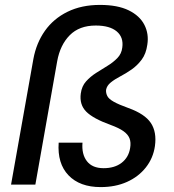

<svg xmlns="http://www.w3.org/2000/svg" viewBox="-20 -752 707 782"><path d="M390 10Q305 10 259 -38Q213 -86 219 -171H316Q312 -124 334 -95.5Q356 -67 402 -67Q447 -67 475.5 -89Q504 -111 510 -149Q514 -172 507.5 -188.5Q501 -205 482.5 -218Q464 -231 431 -243Q359 -269 331 -297.5Q303 -326 309 -371Q313 -401 330.5 -420.5Q348 -440 371.5 -455Q395 -470 418 -484Q441 -498 458 -515.5Q475 -533 478 -558Q484 -600 455.5 -624Q427 -648 370 -648Q303 -648 264 -608.5Q225 -569 213 -503L124 0H25L116 -512Q128 -577 163 -626.5Q198 -676 255 -704Q312 -732 387 -732Q459 -732 504 -710Q549 -688 568 -651Q587 -614 580 -570Q575 -533 557 -509Q539 -485 516 -469Q493 -453 470 -441Q447 -429 431 -416Q415 -403 412 -386Q411 -373 417 -361Q423 -349 443.5 -337.5Q464 -326 503 -312Q570 -288 594.5 -251Q619 -214 611 -157Q604 -108 574 -70Q544 -32 497 -11Q450 10 390 10Z"/></svg>

Font: DM Sans 10pt Medium
Style: Italic
Weight: 500
Italic angle: -10°
Version: Version 4.004;gftools[0.9.30]